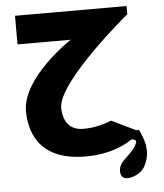

<svg xmlns="http://www.w3.org/2000/svg" viewBox="-57 -765 801 937"><g transform="rotate(-5 343.5 -296.5)"><path d="M336.4 -136.2C242.9 -136.2 236.9 -222 236.9 -247.5C236.9 -376.7 598.2 -675 598.2 -675V-715H51.6V-574.8H311.7C311.7 -574.8 64.4 -411.5 64.4 -247.5C64.4 -159.1 95.8 -1 336.4 -1C450.4 -1 524.8 -36.5 566.2 -65C578.1 -62.6 589.6 -58.6 587.4 -51C568.4 14 483.4 32 497.4 99C507.4 145 591.4 116 614.4 75C647.4 15 638.4 -40 608.4 -102C605 -109 599.5 -109.6 592.9 -106.7L473.3 -164.6C473.3 -164.6 412.9 -136.2 336.4 -136.2Z"/></g></svg>

Font: Sztylet
Style: Bd
Weight: 700
Foundry: Cannot Into Space Fonts, PlusOne Fonts
Version: Version 0.12